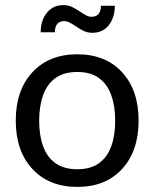

<svg xmlns="http://www.w3.org/2000/svg" viewBox="-20 -728 607 755"><path d="M284 7Q173 7 107.5 -63.5Q42 -134 42 -254Q42 -373.5 107.5 -444Q173 -514.5 284 -514.5Q395 -514.5 460 -444Q525 -373.5 525 -254Q525 -134 460 -63.5Q395 7 284 7ZM284 -62.5Q336.5 -62.5 369.2 -86.2Q402 -110 417.5 -153Q433 -196 433 -253.5Q433 -310.5 417.5 -353.8Q402 -397 369.2 -421Q336.5 -445 284 -445Q231 -445 198 -421Q165 -397 149.5 -353.8Q134 -310.5 134 -253.5Q134 -196 149.5 -153Q165 -110 198.2 -86.2Q231.5 -62.5 284 -62.5ZM343 -599Q323.5 -599 307.2 -607.2Q291 -615.5 277 -625.5Q265 -633.5 254 -639.2Q243 -645 232.5 -645Q196.5 -645 195.5 -601H140Q140 -648 164.5 -678Q189 -708 229 -708Q249 -708 265.5 -699.5Q282 -691 296 -681.5Q308 -673.5 318.5 -667.8Q329 -662 339.5 -662Q376.5 -662 377 -705.5H431.5Q431.5 -660 408.2 -629.5Q385 -599 343 -599Z"/></svg>

Font: Verano Sans
Style: Regular
Weight: 400
Designer: Lukasz Dziedzic with Adam Twardoch and Botio Nikoltchev
Foundry: tyPoland Lukasz Dziedzic
Version: Version 3.001;December 28, 2019;FontCreator 12.0.0.2547 64-b